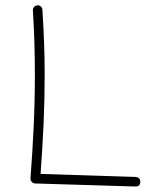

<svg xmlns="http://www.w3.org/2000/svg" viewBox="-20 -680 604 707"><path d="M117.7 -660.2Q125 -661.1 130.4 -656.2Q135.7 -651.4 136.2 -643.6Q140.1 -582.5 142.3 -522.9Q144.5 -463.4 144.5 -405.3Q144.5 -313 140.4 -222.2Q136.2 -131.3 129.4 -39.6L479.5 -28.3Q486.8 -28.3 491.9 -23.2Q497.1 -18.1 496.6 -10.7Q496.6 6.8 479 6.8L109.9 -4.4Q103 -4.4 97.4 -10Q91.8 -15.6 92.3 -23.4Q99.6 -119.6 104 -214.6Q108.4 -309.6 108.4 -405.3Q108.4 -463.4 106.7 -522Q105 -580.6 101.1 -641.6Q100.6 -648.9 105.2 -654.3Q109.9 -659.7 117.7 -660.2Z"/></svg>

Font: Mikhak-DS2-FD ExtraLight
Style: Regular
Weight: 200
Designer: Amin Abedi
Version: Version 3.2